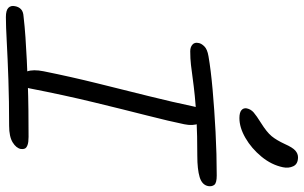

<svg xmlns="http://www.w3.org/2000/svg" viewBox="-222 -811 1032 652"><g transform="rotate(90 294.0 -485.0)"><path d="M142 -615Q128 -615 119.5 -622.5Q111 -630 114 -643Q115 -652 125 -662.5Q135 -673 159 -677Q205 -685 272.5 -691Q340 -697 416 -701Q492 -705 564 -705Q589 -705 595.5 -697Q602 -689 600 -676Q596 -655 569.5 -647Q543 -639 497 -639Q426 -639 377 -636.5Q328 -634 294 -630.5Q260 -627 235 -623.5Q210 -620 188.5 -617.5Q167 -615 142 -615ZM238 -40Q218 -40 210.5 -61Q203 -82 210 -117Q229 -211 251.5 -301.5Q274 -392 294.5 -474.5Q315 -557 329 -624Q333 -644 340.5 -654.5Q348 -665 362 -665Q379 -665 387.5 -644.5Q396 -624 390 -595Q380 -546 360 -467.5Q340 -389 315.5 -288Q291 -187 268 -69Q262 -40 238 -40ZM26 11Q3 11 -5.5 2.5Q-14 -6 -11 -20Q-9 -32 -1 -40Q7 -48 24 -49Q58 -53 95 -55.5Q132 -58 172 -60Q212 -62 254.5 -63.5Q297 -65 341.5 -65.5Q386 -66 433 -66Q451 -66 460.5 -62.5Q470 -59 472.5 -53.5Q475 -48 474 -40Q471 -24 451.5 -12Q432 0 395 0Q311 0 238.5 2.5Q166 5 111 8Q56 11 26 11ZM369 -782Q350 -782 342 -789Q334 -796 336 -807Q339 -821 350 -830.5Q361 -840 385 -855Q417 -875 430.5 -891.5Q444 -908 457 -936Q469 -963 479.5 -972Q490 -981 502 -981Q525 -981 532.5 -965Q540 -949 536 -930Q528 -891 500 -857Q472 -823 436.5 -802.5Q401 -782 369 -782Z"/></g></svg>

Font: Shantell Sans Light
Style: Italic
Weight: 300
Italic angle: -11°
Designer: Stephen Nixon, Anya Danilova, Shantell Martin
Foundry: Arrow Type
Version: Version 1.008;[ac192a2d6]